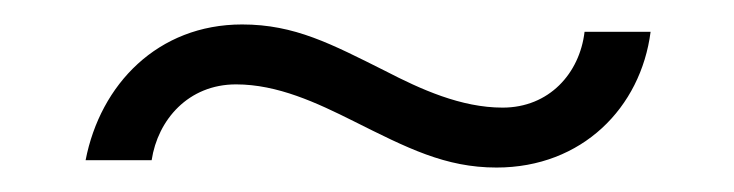

<svg xmlns="http://www.w3.org/2000/svg" viewBox="-20 -410 600 157"><path d="M295 -352C251 -374 221 -390 178 -390C109 -390 62 -341 50 -279H104C109 -312 134 -341 173 -341C207 -341 239 -326 269 -311C313 -289 344 -273 386 -273C456 -273 504 -322 512 -384H458C454 -350 429 -322 391 -322C357 -322 324 -337 295 -352Z"/></svg>

Font: Fixel Text Light
Style: Regular
Weight: 300
Width: 4
Designer: AlfaBravo + MacPaw
Foundry: Kyrylo Tkachov, Marchela Mozhyna, Serhii Makarenko, Maria Weinstein, Zakhar Kryvoshyya
Version: Version 1.211